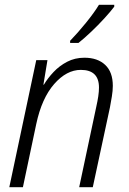

<svg xmlns="http://www.w3.org/2000/svg" viewBox="-20 -785 539 805"><path d="M19 0 132 -533H179L162 -430H164Q180 -457 204.5 -483Q229 -509 261.5 -526Q294 -543 334 -543Q389 -543 421 -513Q453 -483 453 -425Q453 -405 449 -380.5Q445 -356 441 -335L369 0H312L384 -339Q389 -361 392 -381Q395 -401 395 -418Q395 -492 319 -492Q259 -492 207 -432.5Q155 -373 132 -265L76 0ZM274 -614Q306 -647 340.5 -689.5Q375 -732 395 -765H459V-757Q444 -737 418 -708.5Q392 -680 362.5 -652Q333 -624 309 -605H274Z"/></svg>

Font: Noto Sans SemiCondensed Light
Style: Italic
Weight: 300
Width: 4
Italic angle: -12°
Designer: Monotype Design Team
Foundry: Monotype Imaging Inc.
Version: Version 2.013; ttfautohint (v1.8.4.7-5d5b)